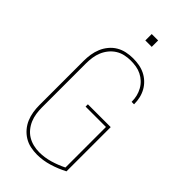

<svg xmlns="http://www.w3.org/2000/svg" viewBox="-280 -981 1059 1059"><g transform="rotate(45 250.0 -451.0)"><path d="M247 8Q221 8 195.5 2.5Q170 -3 148 -16.5Q126 -30 109 -50Q92 -70 82 -94Q72 -118 68 -143.5Q64 -169 64 -195V-540Q64 -566 68 -591.5Q72 -617 82 -641Q92 -665 109 -685.5Q126 -706 148 -719Q170 -732 195.5 -737.5Q221 -743 247 -743Q271 -743 294.5 -739Q318 -735 339.5 -724.5Q361 -714 378.5 -697.5Q396 -681 407.5 -660.5Q419 -640 424.5 -616.5Q430 -593 430 -570Q430 -569 430 -568.5Q430 -568 430 -567H411Q411 -568 411 -568.5Q411 -569 411 -569Q411 -591 406 -611.5Q401 -632 390.5 -651Q380 -670 364.5 -684.5Q349 -699 330 -708.5Q311 -718 290 -721.5Q269 -725 247 -725Q224 -725 201 -720Q178 -715 158 -702.5Q138 -690 123 -671.5Q108 -653 99 -631.5Q90 -610 86.5 -586.5Q83 -563 83 -540V-195Q83 -172 86.5 -148.5Q90 -125 99 -103.5Q108 -82 123 -63.5Q138 -45 158 -33Q178 -21 201 -15.5Q224 -10 247 -10Q289 -10 330 -22Q371 -34 409 -53V-369H250V-387H428V-42Q386 -20 340 -6Q294 8 247 8ZM225 -860V-910H275V-860Z"/></g></svg>

Font: Iosevka SS04 Thin
Style: Regular
Weight: 100
Monospace: yes
Designer: Belleve Invis
Foundry: Belleve Invis
Version: Version 19.0.0; ttfautohint (v1.8.4)